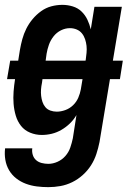

<svg xmlns="http://www.w3.org/2000/svg" viewBox="-31 -548 551 791"><path d="M168 223Q144 223 120.5 220Q97 217 75.5 209Q54 201 36 187Q18 173 6.5 153.5Q-5 134 -9 110.5Q-13 87 -10 63H102Q100 77 104 90Q108 103 117.5 111.5Q127 120 140.5 123.5Q154 127 168 127Q187 127 206 118.5Q225 110 238.5 94.5Q252 79 258.5 60Q265 41 269 22L284 -74Q273 -55 257 -39.5Q241 -24 222 -13Q203 -2 182.5 3Q162 8 141 8Q116 8 93 -1.5Q70 -11 55.5 -29.5Q41 -48 34 -71.5Q27 -95 25 -120Q23 -145 25 -171Q27 -197 31 -222H-2L11 -298H44L51 -342Q55 -365 61 -387Q67 -409 77.5 -430Q88 -451 103.5 -469.5Q119 -488 138.5 -502Q158 -516 180.5 -522Q203 -528 226 -528Q248 -528 269 -521.5Q290 -515 305 -500.5Q320 -486 329 -467Q338 -448 343 -427L358 -520H471L434 -298H475L463 -222H422L379 37Q374 62 366 86.5Q358 111 344 133Q330 155 310 173Q290 191 266.5 202.5Q243 214 218 218.5Q193 223 168 223ZM321 -298 322 -300Q324 -315 325.5 -330Q327 -345 325.5 -359Q324 -373 319.5 -386.5Q315 -400 306.5 -410.5Q298 -421 285 -426.5Q272 -432 257 -432Q238 -432 220 -423Q202 -414 189.5 -398Q177 -382 170.5 -363.5Q164 -345 161 -327L157 -298ZM203 -88Q220 -88 238 -94.5Q256 -101 270 -114.5Q284 -128 291.5 -145.5Q299 -163 302 -180L309 -222H144L142 -207Q139 -193 138 -179.5Q137 -166 138.5 -153Q140 -140 144 -128Q148 -116 156 -106.5Q164 -97 176.5 -92.5Q189 -88 203 -88Z"/></svg>

Font: Iosevka SS04 Oblique
Style: Bold
Weight: 700
Italic angle: -9°
Monospace: yes
Designer: Belleve Invis
Foundry: Belleve Invis
Version: Version 19.0.0; ttfautohint (v1.8.4)